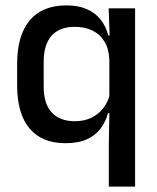

<svg xmlns="http://www.w3.org/2000/svg" viewBox="-20 -520 583 712"><path d="M222.5 11Q135 11 89.2 -44Q43.5 -99 43.5 -204.5V-282Q43.5 -388.5 90 -444.2Q136.5 -500 226.5 -500Q270.5 -500 301.8 -486.2Q333 -472.5 353 -447.5Q373 -422.5 381.5 -388.5H414L385.5 -298Q384 -339 367.2 -366.2Q350.5 -393.5 322.2 -407Q294 -420.5 257 -420.5Q201 -420.5 171.5 -387.8Q142 -355 142 -290V-198.5Q142 -135.5 171.8 -103Q201.5 -70.5 258 -70.5Q292.5 -70.5 319 -83.5Q345.5 -96.5 363 -119Q380.5 -141.5 387 -169.5L408.5 -100.5H380.5Q372.5 -70 354 -44.5Q335.5 -19 303.5 -4Q271.5 11 222.5 11ZM383.5 172V17L386 -123.5L385.5 -142.5V-345.5L387 -374.5L383 -489H481V172Z"/></svg>

Font: Anek Bangla Medium Medium
Style: Regular
Weight: 500
Version: Version 1.003